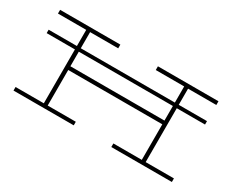

<svg xmlns="http://www.w3.org/2000/svg" viewBox="-81 -795 1295 1071"><g transform="rotate(30 566.0 -260.0)"><path d="M56 0V-23H238V-370H56V-392H238V-496H56V-520H444V-496H263V-392H869V-496H686V-520H1076V-496H894V-392H1076V-370H894V-23H1076V0H686V-23H869V-252H263V-23H444V0ZM263 -276H869V-370H263Z"/></g></svg>

Font: Padyakke Expanded One
Style: Regular
Weight: 400
Designer: James Puckett
Foundry: Dunwich Type Founders
Version: Version 1.500; ttfautohint (v1.8.4.7-5d5b)